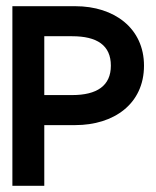

<svg xmlns="http://www.w3.org/2000/svg" viewBox="-20 -600 503 620"><path d="M20 0H123V-196H223C347 -196 445 -264 445 -388C445 -508 350 -580 223 -580H20ZM123 -293V-483H213C293 -483 338 -454 338 -388C338 -323 293 -293 213 -293Z"/></svg>

Font: Charger Sport
Style: Blk
Weight: 900
Designer: Jasper
Foundry: Cannot Into Space Fonts
Version: Version 1.1